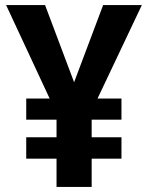

<svg xmlns="http://www.w3.org/2000/svg" viewBox="-20 -734 583 754"><path d="M271 -411 157 -714H4L175 -347H83V-264H202V-195H83V-111H202V0H340V-111H457V-195H340V-264H457V-347H363L537 -714H385Z"/></svg>

Font: Noto Sans Display
Style: Bold
Weight: 700
Designer: Monotype Design Team
Foundry: Monotype Imaging Inc.
Version: Version 1.900